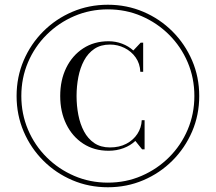

<svg xmlns="http://www.w3.org/2000/svg" viewBox="-20 -780 910 810"><path d="M444 -158Q483.5 -158 513 -173.5Q542.5 -189 559.5 -215Q576.5 -241 578 -273H590V-150H579.5L551 -185.5Q530.5 -166 501.2 -155Q472 -144 438 -144Q377 -144 331 -174Q285 -204 259.5 -256.2Q234 -308.5 234 -375Q234 -442 259.5 -494Q285 -546 331 -576Q377 -606 438 -606Q467.5 -606 494.8 -595.8Q522 -585.5 542.5 -567L573.5 -600H584V-477H572Q570.5 -512 552.2 -537.8Q534 -563.5 505.2 -577.8Q476.5 -592 444 -592Q405 -592 378 -573.8Q351 -555.5 334.5 -524.5Q318 -493.5 310.5 -454.8Q303 -416 303 -375Q303 -334 310.5 -295.2Q318 -256.5 334.5 -225.5Q351 -194.5 378 -176.2Q405 -158 444 -158ZM435 -760Q515 -760 584.8 -730.2Q654.5 -700.5 707.5 -647.5Q760.5 -594.5 790.5 -524.8Q820.5 -455 820.5 -375Q820.5 -295 790.5 -225.2Q760.5 -155.5 707.5 -102.5Q654.5 -49.5 584.8 -19.8Q515 10 435 10Q355 10 285.2 -19.8Q215.5 -49.5 162.5 -102.5Q109.5 -155.5 79.8 -225.2Q50 -295 50 -375Q50 -455 79.8 -524.8Q109.5 -594.5 162.5 -647.5Q215.5 -700.5 285.2 -730.2Q355 -760 435 -760ZM435 -9.5Q511 -9.5 577 -38Q643 -66.5 693.2 -116.5Q743.5 -166.5 771.8 -233Q800 -299.5 800 -375Q800 -451 771.8 -517.2Q743.5 -583.5 693.2 -633.5Q643 -683.5 577 -712Q511 -740.5 435 -740.5Q359.5 -740.5 293.2 -712Q227 -683.5 176.8 -633.5Q126.5 -583.5 98.2 -517.2Q70 -451 70 -375Q70 -299.5 98.2 -233Q126.5 -166.5 176.8 -116.5Q227 -66.5 293.2 -38Q359.5 -9.5 435 -9.5Z"/></svg>

Font: Bodoni Moda SC
Style: Regular
Weight: 400
Designer: Owen Earl
Foundry: indestructible type
Version: Version 2.005